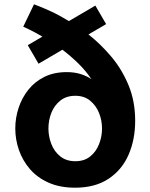

<svg xmlns="http://www.w3.org/2000/svg" viewBox="-20 -862 699 892"><path d="M329 10Q258 10 205.5 -13.5Q153 -37 119 -76.5Q85 -116 68 -165Q51 -214 51 -265Q51 -314 66.5 -361Q82 -408 112 -445.5Q142 -483 186.5 -505Q231 -527 290 -527Q327 -527 356 -517.5Q385 -508 405 -494Q378 -534 342.5 -568.5Q307 -603 270 -631L159 -566L109 -652L177 -692Q139 -714 113.5 -726Q88 -738 88 -738L138 -842Q138 -842 160 -833.5Q182 -825 219 -808Q256 -791 300 -764L423 -836L473 -750L391 -702Q447 -658 496.5 -599.5Q546 -541 577 -466.5Q608 -392 608 -301Q608 -214 577.5 -143.5Q547 -73 484.5 -31.5Q422 10 329 10ZM330 -113Q372 -113 399.5 -135.5Q427 -158 440.5 -193Q454 -228 454 -265Q454 -303 440 -337.5Q426 -372 398.5 -394.5Q371 -417 330 -417Q288 -417 260 -394.5Q232 -372 218.5 -337.5Q205 -303 205 -265Q205 -228 218.5 -193Q232 -158 260 -135.5Q288 -113 330 -113Z"/></svg>

Font: Be Vietnam Pro
Style: Bold
Weight: 700
Designer: Lam Bao, Tony Le, Vietanh Nguyen
Foundry: Yellow Type Foundry
Version: Version 1.002; ttfautohint (v1.8.3)